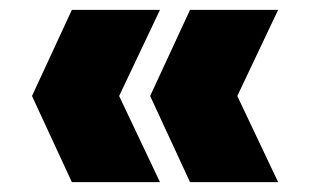

<svg xmlns="http://www.w3.org/2000/svg" viewBox="-20 -490 628 390"><path d="M126 -120 45 -295 126 -470H305L222 -295L305 -120ZM366 -120 285 -295 366 -470H545L462 -295L545 -120Z"/></svg>

Font: Fz Poppins ExtBd
Style: Regular
Weight: 800
Designer: Ninad Kale (Devanagari), Jonny Pinhorn (Latin)
Foundry: Indian Type Foundry
Version: Vit hóa bi Vntype.Com & FontZin.Com